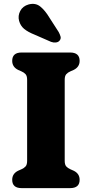

<svg xmlns="http://www.w3.org/2000/svg" viewBox="-20 -971 474 991"><path d="M314 -140.5Q314 -121 322 -112Q330 -103 343 -97.5L361 -89.5Q391 -74.5 391 -43Q391 0 341.5 0H92Q43 0 43 -43Q43 -74.5 73 -89.5L91 -97.5Q104 -103 112 -112Q120 -121 120 -140.5V-559.5Q120 -579 112 -588Q104 -597 91 -602.5L73 -610.5Q43 -625.5 43 -657Q43 -700 92 -700H341.5Q391 -700 391 -657Q391 -625.5 361 -610.5L343 -602.5Q330 -597 322 -588Q314 -579 314 -559.5ZM235 -880 283 -805.5Q289.5 -793.5 292.5 -782.5Q295.5 -771.5 288 -762Q281 -753 268.2 -751.8Q255.5 -750.5 243.5 -755L160 -791.5Q123.5 -806 104.5 -822Q85.5 -838 78.5 -863.5Q71.5 -889.5 84.5 -914.5Q97.5 -939.5 127.5 -948Q163 -957.5 188 -937.2Q213 -917 235 -880Z"/></svg>

Font: Fraunces 9pt S100
Style: Bold
Weight: 700
Version: Version 1.000; ttfautohint (v1.8.3)